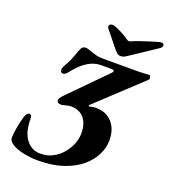

<svg xmlns="http://www.w3.org/2000/svg" viewBox="-154 -957 948 1080"><g transform="rotate(20 320.5 -417.5)"><path d="M199.6 13.2Q157.7 13.2 115.4 5Q73.1 -3.3 45.2 -19.5Q17.3 -35.7 17.3 -59.2Q17.3 -79.8 23.9 -117.3Q30.4 -154.9 41.1 -189.9Q45.1 -201.6 50.9 -209.5Q56.7 -217.3 65.3 -217.3Q73.3 -217.3 76.6 -211.5Q79.8 -205.7 79.8 -197.2Q79.8 -111 113.5 -69.3Q147.1 -27.5 196.7 -27.5Q238.2 -27.5 271.2 -44.6Q304.3 -61.7 327.6 -89.4Q350.9 -117.2 363.8 -148.9Q376.7 -180.6 376.7 -209.9Q377.5 -249.6 365.1 -278Q352.8 -306.4 328.9 -321.6Q305.1 -336.8 269.2 -336.8Q262.3 -336.8 255.5 -335.3Q248.6 -333.8 240.8 -331.8Q233.3 -330.4 226.2 -328.3Q219.1 -326.1 214.2 -326.1Q200.6 -326.1 194.4 -331.5Q188.2 -337 188.2 -344.5Q188.2 -350.9 192.9 -358.2Q197.6 -365.5 210.3 -378.8L421.6 -593.4Q429.3 -600.9 427.1 -606.5Q424.9 -612.2 412.8 -612.2H349.8Q309.8 -612.2 273 -589.9Q236.3 -567.6 204.5 -528.4Q195.4 -516.9 185.1 -505.4Q174.7 -494 162.8 -494Q153.3 -494 150.1 -503.4Q146.8 -512.9 148.5 -519.5Q150.1 -525.2 154 -533.4Q157.9 -541.7 162.1 -548.6Q171.6 -563.6 177.3 -576.2Q183 -588.7 189.1 -605.5Q195.1 -622.3 205.1 -648.5Q210.5 -663.6 218 -669.4Q225.4 -675.2 236 -675.2Q245.4 -675.2 256.4 -670.8Q267.4 -666.4 283.3 -661.6Q295.9 -657.6 309.6 -653.9Q323.2 -650.3 351.4 -650.3H545.8Q559.2 -650.3 569.4 -650.7Q579.5 -651.1 588.5 -651.5Q597.4 -651.9 605.7 -652.4Q613.9 -652.9 623.5 -653.1Q628.5 -653.1 632.3 -642.8Q636 -632.5 627.7 -625.3L368.5 -383Q362.3 -377.2 362.3 -373.8Q362.3 -370.4 367.9 -371.4Q377.9 -373.4 386.5 -375.1Q395.2 -376.8 405.9 -376.8Q448.3 -376.8 477.8 -358Q507.4 -339.2 523.1 -306.7Q538.7 -274.1 538.7 -231.2Q538.7 -186.7 517.5 -143.6Q496.2 -100.5 453.9 -65.1Q411.5 -29.6 347.7 -8.2Q283.9 13.2 199.6 13.2ZM435.1 -697.6Q422.3 -697.6 413.8 -704.6Q405.3 -711.6 393.2 -726.2L317.9 -819.7Q311.9 -827.7 313.5 -835Q316 -847.6 335.7 -847.6Q343.5 -847.6 363.5 -838.8Q383.5 -830.1 405 -817.9Q426.6 -805.7 439 -796.5Q444.2 -792.3 450.1 -792.5Q455.9 -792.7 463.7 -796.5Q477.8 -803 502.2 -811.6Q526.6 -820.2 552.6 -828.4Q578.7 -836.7 598.8 -842.5Q619 -848.2 625.6 -848.2Q641.4 -848.2 641.4 -835.8Q641.4 -825.7 630.3 -817.2L494 -726.2Q472.3 -711.3 460.6 -704.5Q448.8 -697.6 435.1 -697.6Z"/></g></svg>

Font: EB Garamond
Style: Italic
Weight: 400
Italic angle: -17.2°
Designer: Georg Duffner and Octavio Pardo
Foundry: Georg Duffner
Version: Version 1.001